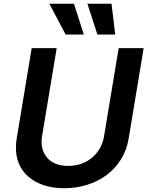

<svg xmlns="http://www.w3.org/2000/svg" viewBox="-20 -981 777 1012"><path d="M68.2 -252.1 147 -727.3H278.8L201.7 -263.1Q190.3 -195.7 227.6 -150.9Q264.6 -106.5 339.5 -106.5Q375.7 -106.5 407.5 -117.5Q439.3 -128.6 464.1 -149Q489 -169.4 505.7 -198.3Q522.4 -227.3 528.4 -263.1L605.5 -727.3H737.2L658.4 -252.1Q648.1 -189.3 617.2 -140.3Q586.3 -91.3 540.8 -57.7Q495.4 -24.1 438.6 -6.6Q381.7 11 319.6 11Q231.5 11 169.7 -22.4Q108 -55.8 81.7 -113.8Q55.4 -171.9 68.2 -252.1ZM240.1 -961.3H369.7L421.9 -799H326ZM440.7 -961.3H567.8L587.4 -799H493.3Z"/></svg>

Font: Inter P Semi Bold
Style: Italic
Weight: 600
Italic angle: 9.39999°
Designer: Rasmus Andersson
Foundry: rsms
Version: Version 3.018;git-588b23468